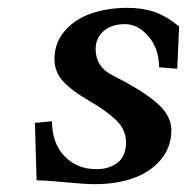

<svg xmlns="http://www.w3.org/2000/svg" viewBox="-20 -464 481 494"><path d="M224.1 9.8Q197.8 9.8 147.5 4.9Q97.2 0 74.2 0L69.8 -147.9L113.8 -151.9Q113.8 -95.7 145.8 -62.3Q177.7 -28.8 228 -28.8Q260.7 -28.8 282.5 -45.4Q304.2 -62 304.2 -99.1Q304.2 -130.4 278.3 -155.3Q253.9 -178.7 211.9 -203.1Q161.6 -232.4 140.9 -256.3Q120.1 -280.3 120.1 -312Q120.1 -353.5 146.2 -384Q172.4 -414.6 214.4 -429.2Q256.3 -443.8 308.1 -443.8Q347.2 -443.8 377.9 -433.1Q408.7 -422.4 440.9 -396L436 -287.1L389.2 -291Q389.2 -338.9 362.1 -370.4Q335 -401.9 301.8 -401.9Q266.6 -401.9 246.3 -383.8Q226.1 -365.7 226.1 -337.9Q226.1 -292.5 268.1 -271Q304.7 -252.4 327.1 -238.8Q352.1 -224.1 375 -206.3Q397.9 -188.5 409.4 -169.2Q420.9 -149.9 420.9 -129.9Q420.9 -85.4 393.8 -53.2Q366.7 -21 323 -5.6Q279.3 9.8 224.1 9.8Z"/></svg>

Font: Linux Libertine G
Style: Bold Italic
Weight: 700
Italic angle: -11.5°
Designer: Philipp H. Poll
Foundry: Philipp H. Poll
Version: Version 4.1.0